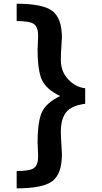

<svg xmlns="http://www.w3.org/2000/svg" viewBox="-20 -780 551 1040"><path d="M441.4 -217.8Q366.2 -208 337.9 -171.4Q309.6 -134.8 309.6 -66.4Q309.6 -39.1 312.5 2.4Q315.4 43.9 315.4 55.7Q315.4 161.1 264.2 200.7Q212.9 240.2 70.3 240.2V146.5Q140.6 146.5 163.6 130.4Q186.5 114.3 186.5 67.4Q186.5 55.7 185.1 28.8Q183.6 2 183.6 -5.9Q183.6 -124 208 -174.3Q232.4 -224.6 305.7 -259.8Q232.4 -294.9 208 -345.2Q183.6 -395.5 183.6 -513.7Q183.6 -521.5 185.1 -548.8Q186.5 -576.2 186.5 -586.9Q186.5 -633.8 163.6 -649.9Q140.6 -666 70.3 -666V-759.8Q212.9 -759.8 264.2 -720.2Q315.4 -680.7 315.4 -576.2Q315.4 -565.4 312.5 -529.3Q309.6 -493.2 309.6 -454.1Q309.6 -393.6 348.6 -351.1Q387.7 -308.6 441.4 -301.8Z"/></svg>

Font: FreeUniversal
Style: Bold
Weight: 700
Version: Version 1.001